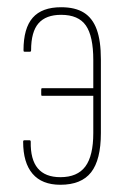

<svg xmlns="http://www.w3.org/2000/svg" viewBox="-20 -505 345 531"><path d="M147 6Q96 6 70 -24.5Q44 -55 44 -113Q44 -117 47 -117H62Q65 -117 65 -113Q64 -64 84.5 -39.5Q105 -15 147 -15Q194 -15 216 -44.5Q238 -74 238 -137V-240H96Q94 -240 94 -244V-257Q94 -261 96 -261H238V-339Q238 -405 217.5 -434.5Q197 -464 149 -464Q107 -464 86.5 -440.5Q66 -417 66 -366Q66 -362 63 -362H48Q46 -362 45.5 -363Q45 -364 45 -366Q45 -427 70.5 -456Q96 -485 149 -485Q188 -485 212 -470Q236 -455 247.5 -423.5Q259 -392 259 -341V-137Q259 -63 232 -28.5Q205 6 147 6Z"/></svg>

Font: Sofia Sans Extra Condensed Thin
Style: Regular
Weight: 250
Version: Version 4.100